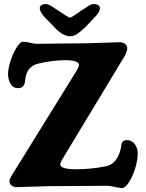

<svg xmlns="http://www.w3.org/2000/svg" viewBox="-20 -922 724 955"><path d="M380.4 -866.7Q424.3 -896 433.6 -899.4Q440.4 -901.9 446.8 -901.9Q460.4 -901.9 468.8 -896.2Q477.1 -890.6 477.1 -880.9Q477.1 -865.2 458.5 -844.2L402.8 -785.2Q377 -761.2 361.1 -751.5Q345.2 -741.7 327.6 -741.7Q297.9 -741.7 260.7 -775.9L203.1 -835.4Q177.7 -863.3 177.7 -880.9Q177.7 -890.6 186 -896.2Q194.3 -901.9 207.5 -901.9Q216.8 -901.9 226.6 -896.7Q236.3 -891.6 262.7 -874Q270 -869.1 273.9 -866.7Q314 -838.9 327.6 -834Q332.5 -835.4 336.9 -837.6Q341.3 -839.8 347.2 -843.8Q353 -847.7 356.4 -849.9Q359.9 -852.1 368.2 -857.9Q376.5 -863.8 380.4 -866.7ZM230.5 3.9Q209 3.9 146.5 6.3Q84 8.8 63 8.8Q47.4 8.8 37.4 0.7Q27.3 -7.3 27.3 -19.5Q27.3 -23.4 28.1 -27.3Q28.8 -31.2 31.5 -36.4Q34.2 -41.5 35.6 -44.4Q37.1 -47.4 42.2 -55.4Q47.4 -63.5 49.3 -66.9L362.8 -573.2Q373 -591.8 373 -598.1Q373 -622.6 304.2 -622.6Q243.7 -622.6 171.4 -606Q139.2 -598.6 122.1 -575.2Q114.7 -564.5 111.1 -552.7Q107.4 -541 105.7 -526.6Q104 -512.2 103 -508.8Q95.7 -483.4 70.3 -483.4Q45.9 -483.4 33 -504.6Q20 -525.9 20 -552.7Q20 -578.6 31.7 -616.7Q43.5 -654.8 61.8 -684.6Q80.1 -714.4 95.7 -714.4Q109.4 -714.4 130.1 -709.2Q150.9 -704.1 162.6 -704.1Q192.4 -704.1 260.3 -705.3Q328.1 -706.5 398.4 -706.5Q419.9 -706.5 486.8 -709.2Q553.7 -711.9 574.7 -711.9Q592.3 -711.9 602.5 -703.1Q612.8 -694.3 612.8 -681.2Q612.8 -669.4 601.1 -645L289.1 -128.4Q279.8 -112.3 279.8 -104.5Q279.8 -80.1 359.4 -80.1Q432.1 -80.1 502.9 -94.2Q537.6 -100.1 557.1 -127.9Q564.9 -139.2 570.3 -151.1Q575.7 -163.1 577.4 -169.2Q579.1 -175.3 581.8 -189.7Q584.5 -204.1 585 -207.5Q589.4 -225.1 610.8 -225.1Q635.7 -225.1 650.4 -205.1Q665 -185.1 665 -159.2Q665 -125 652.1 -83.7Q639.2 -42.5 620.6 -14.6Q602.1 13.2 587.4 13.2Q573.7 13.2 549.8 7.6Q525.9 2 514.2 2Q486.8 2 400.1 2.9Q313.5 3.9 230.5 3.9Z"/></svg>

Font: Cooper*
Style: Bold
Weight: 700
Designer: Owen Earl
Foundry: indestructible type*
Version: Version 0.001